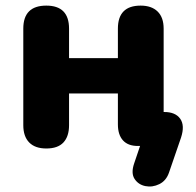

<svg xmlns="http://www.w3.org/2000/svg" viewBox="-20 -520 700 684"><path d="M582 95Q572 124 547.5 136Q523 148 498 143Q473 138 459.5 117.5Q446 97 458 62L479 0H471Q436 0 418 -20Q400 -40 400 -77V-187H226V-74Q226 -34 206 -12.5Q186 9 145 9Q105 9 84 -12.5Q63 -34 63 -74V-418Q63 -500 145 -500Q226 -500 226 -418V-313H400V-418Q400 -500 481 -500Q520 -500 541.5 -479Q563 -458 563 -418V-121H565Q605 -121 622 -97Q639 -73 625 -30Z"/></svg>

Font: Chiron GoRound TC EB
Style: Regular
Weight: 700
Designer: Ryoko NISHIZUKA 西塚涼子 (kana, bopomofo & ideographs); Paul D. Hunt (Latin, Greek & Cyrillic); Sandoll Communications 산돌커뮤니
Foundry: Adobe
Version: Version 1.000;hotconv 1.1.1;makeotfexe 2.6.0